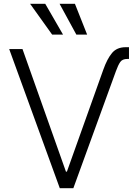

<svg xmlns="http://www.w3.org/2000/svg" viewBox="-20 -984 723 1004"><path d="M520.2 -619.7Q540.5 -676.8 565.9 -707Q591.3 -737.2 637.4 -737.2H654.5V-675.8H646Q620 -675.8 608.8 -659.8Q597.7 -643.8 586.3 -612.2L363.6 0H292.6L28.1 -727.3H97.7L324.9 -86.3L329.9 -86.6ZM379.3 -802.9 291.5 -964.1H371.8L435.7 -802.9ZM252.8 -802.9 137.4 -964.1H216.6L309.7 -802.9Z"/></svg>

Font: Inter Zeller Light
Style: Regular
Weight: 300
Designer: Rasmus Andersson; Joe Bland
Foundry: zeller
Version: Version 3.015;git-dec3a8cb1